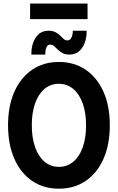

<svg xmlns="http://www.w3.org/2000/svg" viewBox="-20 -1087 684 1114"><path d="M321.4 7.8Q232.3 7.8 166 -37.6Q99.7 -83 63.2 -165.8Q26.7 -248.5 26.7 -360.4Q26.7 -471.9 63.2 -554.3Q99.7 -636.7 166 -682.1Q232.3 -727.5 321.4 -727.5Q411 -727.5 477.5 -682.1Q544 -636.6 580.6 -554.3Q617.1 -471.9 617.1 -360.2Q617.1 -248.5 580.6 -165.8Q544 -83 477.5 -37.6Q411 7.8 321.4 7.8ZM321.8 -118.9Q369.9 -118.9 405.5 -148.8Q441 -178.6 460.3 -232.9Q479.5 -287.1 479.3 -360.4Q479.1 -433.6 459.6 -487.7Q440.2 -541.7 404.7 -571.3Q369.2 -600.8 321.4 -600.8Q273.8 -600.8 238.5 -571.4Q203.2 -542 183.9 -487.9Q164.5 -433.9 164.5 -360.4Q164.5 -286.8 183.9 -232.5Q203.2 -178.2 238.6 -148.6Q274 -118.9 321.8 -118.9ZM161.6 -770.3Q161.6 -830.7 187.8 -869.7Q213.9 -908.7 261.6 -908.7Q286 -908.7 301.9 -900.2Q317.8 -891.8 328.9 -880.6Q340 -869.4 349.6 -860.9Q359.2 -852.5 370.8 -852.5Q386.7 -852.5 394.6 -868.8Q402.5 -885.1 402.5 -908.7H482.6Q483.6 -850.2 457.1 -810.3Q430.7 -770.3 381.6 -770.3Q358.1 -770.3 342.5 -779.1Q326.9 -787.8 315.5 -799.3Q304.2 -810.7 294 -819.5Q283.8 -828.2 271.4 -828.2Q256.7 -828.2 249.7 -812.9Q242.7 -797.6 242.7 -770.3ZM154.6 -976V-1066.6H488V-976Z"/></svg>

Font: Reddit Sans Condensed
Style: Regular
Weight: 400
Designer: Stephen Hutchings
Foundry: Reddit
Version: Version 1.014